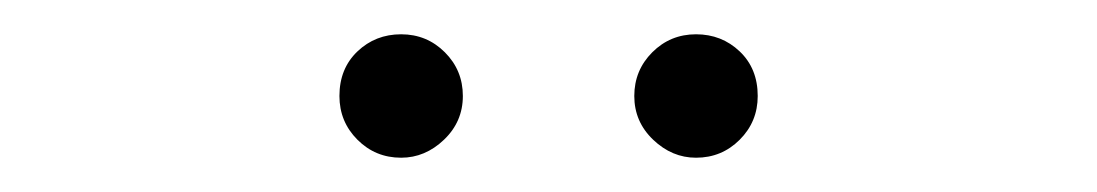

<svg xmlns="http://www.w3.org/2000/svg" viewBox="-20 -726 640 112"><path d="M214 -634Q199 -634 188.5 -644.5Q178 -655 178 -670Q178 -686 188.5 -696Q199 -706 214 -706Q229 -706 239.5 -695.5Q250 -685 250 -670Q250 -655 239 -644.5Q228 -634 214 -634ZM386 -634Q372 -634 361 -644.5Q350 -655 350 -670Q350 -685 360.5 -695.5Q371 -706 386 -706Q401 -706 411.5 -696Q422 -686 422 -670Q422 -655 411.5 -644.5Q401 -634 386 -634Z"/></svg>

Font: mBank Light
Style: Regular
Weight: 300
Designer: Julieta Ulanovsky
Foundry: Julieta Ulanovsky
Version: Version 7.200;PS 007.200;hotconv 1.0.88;makeotf.lib2.5.64775